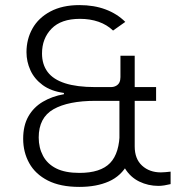

<svg xmlns="http://www.w3.org/2000/svg" viewBox="-20 -727 749 754"><path d="M424 -607Q400 -630 367 -641.5Q334 -653 294 -653Q220 -653 182.5 -614.5Q145 -576 145 -517Q145 -474 167 -444.5Q189 -415 235.5 -400Q282 -385 354 -385H568V-331H355Q248 -331 190 -298Q132 -265 132 -187Q132 -147 149 -115Q166 -83 201 -65.5Q236 -48 292 -48Q375 -48 412.5 -87Q450 -126 450 -211V-330H508V-211Q508 -132 482 -84Q456 -36 407.5 -14.5Q359 7 292 7Q217 7 168 -18Q119 -43 95 -86Q71 -129 71 -182Q71 -234 91.5 -270Q112 -306 148.5 -327.5Q185 -349 231 -357V-362Q180 -369 147.5 -393Q115 -417 99.5 -451Q84 -485 84 -522Q84 -573 107.5 -615Q131 -657 178 -682Q225 -707 292 -707Q349 -707 394.5 -690Q440 -673 472 -641ZM472 -641 424 -607ZM415 -385Q427 -385 436 -390Q445 -395 449 -403.5Q453 -412 453 -424V-508H509V-385H593V-331H509V-152Q509 -103 538 -76.5Q567 -50 612 -50Q621 -50 630.5 -51Q640 -52 650 -53V-4Q638 -1 625.5 1Q613 3 602 3Q562 3 527 -14Q492 -31 470.5 -66Q449 -101 449 -152V-331H372V-385Z"/></svg>

Font: Albert Sans Light
Style: Regular
Weight: 300
Designer: Andreas Rasmussen
Foundry: a.Foundry
Version: Version 1.025